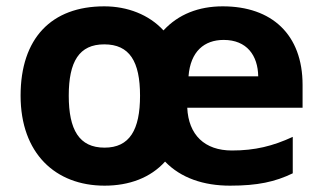

<svg xmlns="http://www.w3.org/2000/svg" viewBox="-20 -576 1018 606"><path d="M683 -556C607 -556 543 -531 496 -480C450 -530 382 -556 309 -556C142 -556 45 -455 45 -274C45 -92 155 10 310 10C388 10 455 -15 501 -66C551 -14 623 10 706 10C793 10 848 -2 904 -29V-144C841 -115 785 -101 712 -101C626 -101 575 -150 571 -236H935V-308C935 -467 838 -556 683 -556ZM686 -450C759 -450 794 -401 795 -335H575C581 -414 625 -450 686 -450ZM309 -436C389 -436 422 -382 422 -274C422 -166 389 -110 310 -110C230 -110 197 -166 197 -274C197 -382 230 -436 309 -436Z"/></svg>

Font: Noto Traditional Nushu
Style: Bold
Weight: 700
Designer: LIU Zhao
Foundry: LiuZhao Studio
Version: Version 2.003